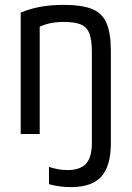

<svg xmlns="http://www.w3.org/2000/svg" viewBox="-20 -550 540 788"><path d="M271 218Q249 218 226 215Q203 212 181 206V135Q199 141 218 144.5Q237 148 256 148Q309 148 333 122Q357 96 357 37V-336Q357 -385 347 -412Q337 -439 312 -449.5Q287 -460 242 -460Q208 -460 180.5 -453.5Q153 -447 117 -428L143 -478V0H65V-498Q138 -530 241 -530Q316 -530 358 -513Q400 -496 417.5 -454.5Q435 -413 435 -340V37Q435 131 396 174.5Q357 218 271 218Z"/></svg>

Font: M PLUS 1 Code
Style: Regular
Weight: 400
Designer: Coji Morishita
Foundry: UNDERFOREST DESIGN
Version: Version 1.005